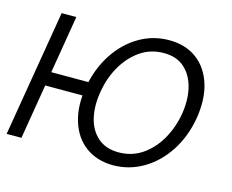

<svg xmlns="http://www.w3.org/2000/svg" viewBox="-107 -671 966 801"><g transform="rotate(15 376.0 -270.5)"><path d="M309.1 -296.9 299.3 -236.8H27.8L37.6 -296.9ZM131.8 -545.9 41 0H-22.9L68.4 -545.9ZM439.5 11.7Q368.7 11.2 320.3 -24.7Q272 -60.5 252 -124.3Q231.9 -188 245.6 -271Q259.8 -354.5 300.8 -418.2Q341.8 -481.9 401.9 -517.6Q461.9 -553.2 531.7 -553.2Q603 -553.2 651.4 -517.1Q699.7 -481 719.7 -417Q739.7 -353 726.1 -269Q711.9 -186.5 670.9 -123.3Q629.9 -60.1 569.8 -24.4Q509.8 11.2 439.5 11.7ZM447.8 -46.4Q504.9 -46.4 549.6 -77.1Q594.2 -107.9 623.3 -158.9Q652.3 -210 662.6 -271Q672.4 -332.5 660.2 -383.3Q647.9 -434.1 614 -464.8Q580.1 -495.6 523.9 -495.6Q466.8 -495.6 422.1 -464.4Q377.4 -433.1 348.4 -382.1Q319.3 -331.1 309.6 -269Q299.3 -208.5 311 -158Q322.8 -107.4 357.2 -76.9Q391.6 -46.4 447.8 -46.4Z"/></g></svg>

Font: Inter Tight Light
Style: Italic
Weight: 300
Italic angle: -9.39999°
Designer: Rasmus Andersson
Foundry: rsms
Version: Version 3.004